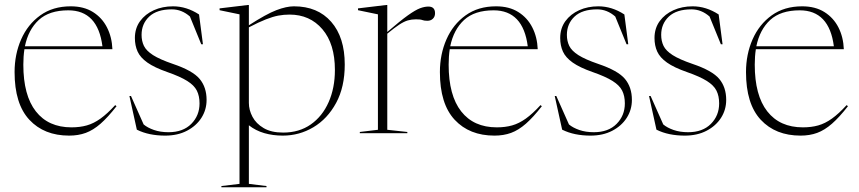

<svg xmlns="http://www.w3.org/2000/svg" viewBox="-20 -548 3533 790"><path d="M271 -522Q325 -522 362.5 -498.5Q400 -475 420.2 -435.2Q440.5 -395.5 442.5 -345.5H80.5Q76 -316 76 -282Q76 -155.5 127.5 -89.8Q179 -24 274 -24Q309 -24 337.2 -32Q365.5 -40 393.5 -60Q421.5 -80 454 -115.5L459.5 -111Q424 -65.5 393.8 -39Q363.5 -12.5 332.8 -1.2Q302 10 264.5 10Q161.5 10 100.8 -55.2Q40 -120.5 40 -251.5Q40 -324.5 67 -386Q94 -447.5 145.8 -484.8Q197.5 -522 271 -522ZM261 -505.5Q182.5 -505.5 139.5 -465.8Q96.5 -426 82.5 -357.5H401.5Q382.5 -505.5 261 -505.5Z M692 -522Q747.5 -522 799 -488.5L815 -366H808L761.5 -480Q728 -509.5 687 -509.5Q625.5 -509.5 594 -479.8Q562.5 -450 562.5 -404.5Q562.5 -379.5 572.2 -359.2Q582 -339 609.8 -321.2Q637.5 -303.5 691.5 -285Q773 -257.5 801.5 -223.2Q830 -189 830 -137Q830 -96.5 808.8 -63.2Q787.5 -30 749.2 -10Q711 10 659.5 10Q626.5 10 597.2 4Q568 -2 543 -14.5L512.5 -153H519L571 -36Q587 -22.5 613.5 -13.2Q640 -4 673.5 -4Q733 -4 767 -38.2Q801 -72.5 801 -122.5Q801 -153 790 -175Q779 -197 750.2 -215Q721.5 -233 668.5 -251.5Q615.5 -270 586.5 -290.5Q557.5 -311 546.2 -335.8Q535 -360.5 535 -391.5Q535 -431.5 556.2 -460.8Q577.5 -490 613 -506Q648.5 -522 692 -522Z M1076.5 217.5V222.5H891V217.5L965.5 208.5V-489L883.5 -506V-513.5L1000 -527.5H1004V-444Q1076 -490.5 1117.2 -506.2Q1158.5 -522 1189.5 -522Q1287 -522 1342.8 -458.2Q1398.5 -394.5 1398.5 -282.5Q1398.5 -190 1363 -124.5Q1327.5 -59 1269.5 -24.5Q1211.5 10 1143.5 10Q1103 10 1067.5 -0.2Q1032 -10.5 1004 -32.5V208.5ZM1358 -260Q1358 -367.5 1306.5 -427.8Q1255 -488 1171.5 -488Q1148 -488 1125.2 -483.8Q1102.5 -479.5 1073.8 -468.2Q1045 -457 1004 -435.5V-124.5Q1004 -95.5 1018.8 -67.5Q1033.5 -39.5 1064.8 -21Q1096 -2.5 1145 -2.5Q1211 -2.5 1258.8 -36Q1306.5 -69.5 1332.2 -127.8Q1358 -186 1358 -260Z M1742.5 -521Q1770 -521 1770 -493.5Q1770 -479.5 1761.2 -471Q1752.5 -462.5 1738.5 -462.5Q1725 -462.5 1717.8 -465.5Q1710.5 -468.5 1691.5 -468.5Q1673.5 -468.5 1658 -464Q1642.5 -459.5 1623 -446.8Q1603.5 -434 1573.5 -409.5V-14L1656 -5V0H1460.5V-5L1535 -14V-489L1453 -506V-513.5L1569.5 -527.5H1573.5V-416.5Q1627 -462.5 1658.2 -484.8Q1689.5 -507 1708.2 -514Q1727 -521 1742.5 -521Z M2021 -522Q2075 -522 2112.5 -498.5Q2150 -475 2170.2 -435.2Q2190.5 -395.5 2192.5 -345.5H1830.5Q1826 -316 1826 -282Q1826 -155.5 1877.5 -89.8Q1929 -24 2024 -24Q2059 -24 2087.2 -32Q2115.5 -40 2143.5 -60Q2171.5 -80 2204 -115.5L2209.5 -111Q2174 -65.5 2143.8 -39Q2113.5 -12.5 2082.8 -1.2Q2052 10 2014.5 10Q1911.5 10 1850.8 -55.2Q1790 -120.5 1790 -251.5Q1790 -324.5 1817 -386Q1844 -447.5 1895.8 -484.8Q1947.5 -522 2021 -522ZM2011 -505.5Q1932.5 -505.5 1889.5 -465.8Q1846.5 -426 1832.5 -357.5H2151.5Q2132.5 -505.5 2011 -505.5Z M2442 -522Q2497.5 -522 2549 -488.5L2565 -366H2558L2511.5 -480Q2478 -509.5 2437 -509.5Q2375.5 -509.5 2344 -479.8Q2312.5 -450 2312.5 -404.5Q2312.5 -379.5 2322.2 -359.2Q2332 -339 2359.8 -321.2Q2387.5 -303.5 2441.5 -285Q2523 -257.5 2551.5 -223.2Q2580 -189 2580 -137Q2580 -96.5 2558.8 -63.2Q2537.5 -30 2499.2 -10Q2461 10 2409.5 10Q2376.5 10 2347.2 4Q2318 -2 2293 -14.5L2262.5 -153H2269L2321 -36Q2337 -22.5 2363.5 -13.2Q2390 -4 2423.5 -4Q2483 -4 2517 -38.2Q2551 -72.5 2551 -122.5Q2551 -153 2540 -175Q2529 -197 2500.2 -215Q2471.5 -233 2418.5 -251.5Q2365.5 -270 2336.5 -290.5Q2307.5 -311 2296.2 -335.8Q2285 -360.5 2285 -391.5Q2285 -431.5 2306.2 -460.8Q2327.5 -490 2363 -506Q2398.5 -522 2442 -522Z M2830 -522Q2885.5 -522 2937 -488.5L2953 -366H2946L2899.5 -480Q2866 -509.5 2825 -509.5Q2763.5 -509.5 2732 -479.8Q2700.5 -450 2700.5 -404.5Q2700.5 -379.5 2710.2 -359.2Q2720 -339 2747.8 -321.2Q2775.5 -303.5 2829.5 -285Q2911 -257.5 2939.5 -223.2Q2968 -189 2968 -137Q2968 -96.5 2946.8 -63.2Q2925.5 -30 2887.2 -10Q2849 10 2797.5 10Q2764.5 10 2735.2 4Q2706 -2 2681 -14.5L2650.5 -153H2657L2709 -36Q2725 -22.5 2751.5 -13.2Q2778 -4 2811.5 -4Q2871 -4 2905 -38.2Q2939 -72.5 2939 -122.5Q2939 -153 2928 -175Q2917 -197 2888.2 -215Q2859.5 -233 2806.5 -251.5Q2753.5 -270 2724.5 -290.5Q2695.5 -311 2684.2 -335.8Q2673 -360.5 2673 -391.5Q2673 -431.5 2694.2 -460.8Q2715.5 -490 2751 -506Q2786.5 -522 2830 -522Z M3280.5 -522Q3334.5 -522 3372 -498.5Q3409.5 -475 3429.8 -435.2Q3450 -395.5 3452 -345.5H3090Q3085.5 -316 3085.5 -282Q3085.5 -155.5 3137 -89.8Q3188.5 -24 3283.5 -24Q3318.5 -24 3346.8 -32Q3375 -40 3403 -60Q3431 -80 3463.5 -115.5L3469 -111Q3433.5 -65.5 3403.2 -39Q3373 -12.5 3342.2 -1.2Q3311.5 10 3274 10Q3171 10 3110.2 -55.2Q3049.5 -120.5 3049.5 -251.5Q3049.5 -324.5 3076.5 -386Q3103.5 -447.5 3155.2 -484.8Q3207 -522 3280.5 -522ZM3270.5 -505.5Q3192 -505.5 3149 -465.8Q3106 -426 3092 -357.5H3411Q3392 -505.5 3270.5 -505.5Z"/></svg>

Font: Newsreader 72pt ExtraLight
Style: Regular
Weight: 275
Designer: Hugues Gentile
Foundry: Production Type
Version: Version 1.003; ttfautohint (v1.8.3)